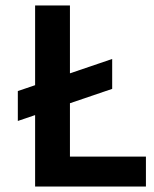

<svg xmlns="http://www.w3.org/2000/svg" viewBox="-20 -680 562 700"><path d="M45 -348 389 -465V-356L45 -239ZM108 0V-660H235V0ZM137 0V-109H512V0Z"/></svg>

Font: Bricolage Grotesque 72pt SemiBold
Style: Regular
Weight: 600
Version: Version 1.001;gftools[0.9.33.dev8+g029e19f]